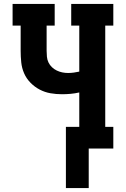

<svg xmlns="http://www.w3.org/2000/svg" viewBox="-20 -755 640 976"><path d="M315 201V-110H383V-285Q361 -280 339 -278Q317 -276 295 -276Q265 -276 236.5 -281Q208 -286 182 -299.5Q156 -313 135 -334.5Q114 -356 102.5 -382.5Q91 -409 88 -438Q85 -467 85 -497V-625H44V-735H258V-625H217V-497Q217 -482 218.5 -466.5Q220 -451 226.5 -437.5Q233 -424 244 -413.5Q255 -403 268.5 -396.5Q282 -390 296.5 -387Q311 -384 326 -384Q341 -384 355 -386Q369 -388 383 -391V-625H342V-735H556V-625H515V-110H556V0H431V201Z"/></svg>

Font: Iosevka Etoile Extrabold
Style: Regular
Weight: 800
Designer: Belleve Invis
Foundry: Belleve Invis
Version: Version 22.1.2; ttfautohint (v1.8.4)